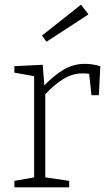

<svg xmlns="http://www.w3.org/2000/svg" viewBox="-20 -807 467 827"><path d="M42 0V-28L127 -43V-479L42 -494V-522L164 -528L171 -439Q212 -482 254 -507Q296 -532 346 -532Q377 -532 412 -522L406 -397H374L364 -489Q352 -491 336 -491Q292 -491 252.5 -466.5Q213 -442 175 -401V-43L278 -28V0ZM180 -627 161 -654 329 -787 361 -745Z"/></svg>

Font: Bitter Light
Style: Regular
Weight: 300
Designer: Sol Matas, and Bitter project Authors
Foundry: Sol Matas
Version: Version 2.001